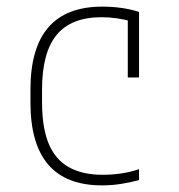

<svg xmlns="http://www.w3.org/2000/svg" viewBox="-20 -550 540 580"><path d="M288 10Q72 10 72 -240V-280Q72 -530 289 -530Q350 -530 400 -514V-316H366V-507L379 -485Q358 -491 334 -494.5Q310 -498 287 -498Q195 -498 151 -444.5Q107 -391 107 -279V-241Q107 -166 126.5 -117.5Q146 -69 187 -45.5Q228 -22 290 -22Q318 -22 346 -26Q374 -30 400 -39V-6Q374 1 346 5.5Q318 10 288 10Z"/></svg>

Font: M PLUS 1 Code ExtraLight
Style: Regular
Weight: 250
Designer: Coji Morishita
Foundry: UNDERFOREST DESIGN
Version: Version 1.002